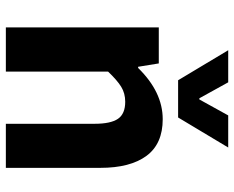

<svg xmlns="http://www.w3.org/2000/svg" viewBox="-90 -690 781 640"><g transform="rotate(90 300.0 -370.5)"><path d="M248 -574.2 147.9 -741.2H254.9L308.1 -645H312L365.2 -741.2H472.2L372.1 -574.2ZM71.8 0V-509.8H191.9L203.1 -440.9H207Q287.1 -522.9 377.9 -522.9Q460 -522.9 500 -468.8Q540 -414.6 540 -314.9V0H393.1V-295.9Q393.1 -349.6 376.5 -373.8Q359.9 -397.9 319.8 -397.9Q291.5 -397.9 269.8 -384.5Q248 -371.1 219.2 -340.8V0Z"/></g></svg>

Font: Office Code Pro Bold
Style: Regular
Weight: 700
Designer: Nathan Rutzky & Paul D. Hunt
Foundry: Adobe Systems Incorporated
Version: Version 1.004;PS 001.004;hotconv 1.0.70;makeotf.lib2.5.58329